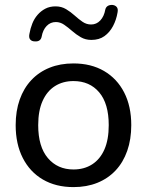

<svg xmlns="http://www.w3.org/2000/svg" viewBox="-20 -755 600 784"><path d="M280 9Q208 9 155 -22Q102 -53 73 -110Q44 -167 44 -244Q44 -302 60.5 -348.5Q77 -395 108 -428Q139 -461 182.5 -478.5Q226 -496 280 -496Q352 -496 405 -465Q458 -434 487 -377.5Q516 -321 516 -244Q516 -186 499.5 -139Q483 -92 452 -59Q421 -26 377.5 -8.5Q334 9 280 9ZM280 -63Q324 -63 356.5 -84Q389 -105 406.5 -145Q424 -185 424 -244Q424 -332 385 -378Q346 -424 280 -424Q237 -424 204.5 -403.5Q172 -383 154 -343Q136 -303 136 -244Q136 -156 175.5 -109.5Q215 -63 280 -63ZM122 -586Q110 -586 103.5 -593.5Q97 -601 100 -616Q104 -639 112 -659Q120 -679 133.5 -694.5Q147 -710 165 -719.5Q183 -729 207 -729Q231 -729 250 -717.5Q269 -706 285 -691.5Q301 -677 317 -666Q333 -655 352 -655Q374 -655 389.5 -671.5Q405 -688 410 -716Q412 -725 419 -730Q426 -735 438 -735Q450 -734 456.5 -726.5Q463 -719 460 -704Q455 -674 441.5 -648.5Q428 -623 406.5 -607.5Q385 -592 353 -592Q329 -592 310 -603Q291 -614 274.5 -628.5Q258 -643 242 -654Q226 -665 208 -665Q186 -665 170.5 -649Q155 -633 150 -605Q148 -595 141 -590Q134 -585 122 -586Z"/></svg>

Font: Nunito Medium
Style: Regular
Weight: 500
Designer: Vernon Adams
Foundry: Vernon Adams
Version: Version 3.601